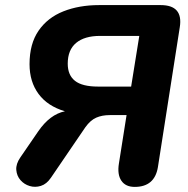

<svg xmlns="http://www.w3.org/2000/svg" viewBox="-20 -725 739 754"><path d="M509 9Q473 9 456.5 -15.5Q440 -40 447 -83L477 -273H411Q381 -273 358 -263Q335 -253 315 -225L180 -27Q163 -2 140.5 5Q118 12 96.5 5.5Q75 -1 60.5 -17.5Q46 -34 44 -57.5Q42 -81 60 -107L130 -209Q176 -276 235 -288Q167 -308 131.5 -356Q96 -404 96 -473Q96 -553 131.5 -604.5Q167 -656 229 -680.5Q291 -705 369 -705H611Q700 -705 686 -618L600 -68Q587 9 509 9ZM365 -385H495L527 -584H373Q312 -584 279 -556.5Q246 -529 246 -475Q246 -430 274.5 -407.5Q303 -385 365 -385Z"/></svg>

Font: Nunito ExtraBold
Style: Italic
Weight: 800
Italic angle: -9°
Designer: Vernon Adams
Foundry: Vernon Adams
Version: Version 3.601; ttfautohint (v1.8.2.53-6de2)